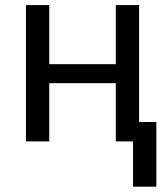

<svg xmlns="http://www.w3.org/2000/svg" viewBox="-20 -548 640 744"><path d="M519 0V-528.3H428.7V-299.3H170.9V-528.3H80.6V0H170.9V-225.6H428.7V0ZM585.9 175.3V-75.2H495.6V175.3Z"/></svg>

Font: Roboto Mono
Style: Regular
Weight: 400
Monospace: yes
Designer: Google
Version: Version 3.000